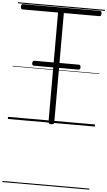

<svg xmlns="http://www.w3.org/2000/svg" viewBox="-95 -1164 1016 1819"><g transform="rotate(5 413.5 -255.0)"><path d="M413 14Q386 14 386 -5V-1046H48Q40 -1046 35.5 -1051.5Q31 -1057 31 -1071Q31 -1085 35.5 -1090.5Q40 -1096 48 -1096H780Q788 -1096 792.5 -1090.5Q797 -1085 797 -1071Q797 -1058 792.5 -1052Q788 -1046 780 -1046H441V-5Q441 5 434.5 9.5Q428 14 413 14ZM204 -524Q192 -524 188 -530Q184 -536 184 -546Q184 -557 188 -564Q192 -571 204 -571H624Q635 -571 639 -564Q643 -557 643 -546Q643 -536 639 -530Q635 -524 624 -524ZM0 590H827V600H0ZM0 -20H827V0H0ZM0 -505H827V-500H0ZM0 -1110H827V-1100H0Z"/></g></svg>

Font: Playwrite FR Moderne Guides
Style: Regular
Weight: 400
Designer: Veronika Burian, José Scaglione
Foundry: TypeTogether
Version: Version 1.003